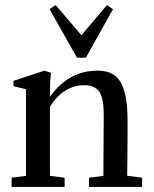

<svg xmlns="http://www.w3.org/2000/svg" viewBox="-20 -740 608 760"><path d="M284.7 -511.7 176.3 -703.6 200.2 -720.2 302.2 -600.6 403.3 -719.7 427.2 -703.6 319.8 -511.7ZM25.9 0V-36.6L83 -43.9V-386.7L33.2 -398.9V-419.9L156.2 -460.4L181.6 -451.7Q177.7 -415 177.7 -374V-356.9Q251 -460.4 366.7 -460.4Q402.3 -460.4 426.3 -446.5Q450.2 -432.6 462.6 -404.5Q475.1 -376.5 480 -342.5Q484.9 -308.6 484.9 -259.8Q484.9 -114.7 483.4 -44.4L542.5 -36.6V0H332.5V-36.6L389.2 -43.9Q390.6 -273.9 390.6 -278.8Q390.6 -303.2 389.2 -320.6Q387.7 -337.9 383.1 -354.5Q378.4 -371.1 370.1 -380.9Q361.8 -390.6 348.1 -396.7Q334.5 -402.8 314.9 -402.8Q231.4 -402.8 177.7 -317.4V-43.9L235.8 -36.6V0Z"/></svg>

Font: Elstob 8pt Medium
Style: Regular
Weight: 500
Designer: Peter S. Baker
Version: Version 1.015